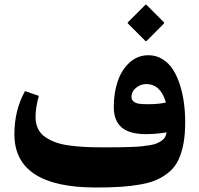

<svg xmlns="http://www.w3.org/2000/svg" viewBox="-20 -832 884 852"><path d="M631.3 -809.1 706.5 -733.9Q709 -731.9 709 -730.7Q709 -729.5 706.1 -726.1L631.8 -651.4Q627.9 -647 624 -651.4L550.3 -725.1Q546.4 -729 546.1 -730.2Q545.9 -731.4 548.8 -734.4L623.5 -809.1Q625 -810.5 626 -811.3Q627 -812 627.9 -811.8Q628.9 -811.5 629.4 -811Q629.9 -810.5 631.3 -809.1ZM634.8 -369.6Q688 -369.6 716.3 -377.4Q692.4 -459 628.9 -459Q604.5 -459 584 -442.6Q563.5 -426.3 563.5 -401.4Q563.5 -388.2 573.5 -380.9Q583.5 -373.5 597.9 -371.6Q612.3 -369.6 634.8 -369.6ZM626.5 -236.8Q555.2 -236.8 520 -266.4Q484.9 -295.9 484.9 -357.4Q484.9 -418.9 502 -470.2Q519 -521.5 554.7 -554.2Q590.3 -586.9 638.7 -586.9Q672.9 -586.9 700.9 -569.6Q729 -552.2 747.6 -523.2Q766.1 -494.1 778.6 -455.1Q791 -416 796.4 -374.3Q801.8 -332.5 801.8 -288.1Q801.8 -234.9 793.9 -193.8Q786.1 -152.8 771.7 -122.3Q757.3 -91.8 732.4 -70.3Q707.5 -48.8 677.7 -35.2Q647.9 -21.5 604.5 -13.7Q561 -5.9 514.6 -2.9Q468.3 0 405.3 0Q43.9 0 43.9 -236.3Q43.9 -342.8 90.8 -427.7L152.3 -406.7Q137.7 -353.5 137.7 -313.5Q137.7 -284.2 148.2 -261.7Q158.7 -239.3 179.4 -224.9Q200.2 -210.4 225.6 -200.9Q251 -191.4 287.1 -186.5Q323.2 -181.6 356.9 -179.9Q390.6 -178.2 435.5 -178.2Q476.6 -178.2 502.4 -178.5Q528.3 -178.7 558.3 -179.7Q588.4 -180.7 606.7 -182.6Q625 -184.6 644.8 -187.7Q664.6 -190.9 675.8 -195.8Q687 -200.7 697.3 -207.5Q707.5 -214.4 712.4 -223.6Q717.3 -232.9 719.2 -244.6Q671.9 -236.8 626.5 -236.8Z"/></svg>

Font: Sahel FD-WOL
Style: Bold-FD-WOL
Weight: 700
Foundry: Saber Rastikerdar (saber.rastikerdar@gmail.com)
Version: Version 2.0.2